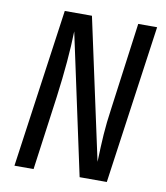

<svg xmlns="http://www.w3.org/2000/svg" viewBox="-79 -755 711 821"><g transform="rotate(10 276.5 -344.5)"><path d="M440 0H322L191 -610Q188 -487 166 -321L122 0H39L136 -689H254L386 -78Q388 -146 391.5 -197.5Q395 -249 404 -311L455 -689H537Z"/></g></svg>

Font: Fira Sans Compressed
Style: Italic
Weight: 400
Width: 1
Italic angle: -8°
Designer: bBox Type GmbH & Carrois Corporate GbR & Edenspiekermann AG
Foundry: bBox Type GmbH & Carrois Corporate GbR & Edenspiekermann AG
Version: Version 4.301